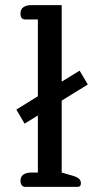

<svg xmlns="http://www.w3.org/2000/svg" viewBox="-20 -730 374 750"><path d="M60 -24Q60 -40 71.5 -48Q83 -56 103 -56H128V-279L76 -247L44 -302L128 -354V-654H79Q60 -654 60 -677Q60 -694 71.5 -702Q83 -710 103 -710H221V-411L291 -454L323 -400L221 -337V-56L266 -43Q282 -38 289 -31.5Q296 -25 296 -14Q296 0 283 0H79Q70 0 65 -6.5Q60 -13 60 -24Z"/></svg>

Font: Maitree Medium
Style: Regular
Weight: 500
Designer: CadsonDemak Team
Foundry: CadsonDemak
Version: Version 1.000